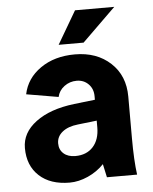

<svg xmlns="http://www.w3.org/2000/svg" viewBox="-52 -753 641 805"><g transform="rotate(-5 268.5 -350.0)"><path d="M493.2 0H366.2Q365.7 -2.9 360.1 -28.1Q354.5 -53.2 354 -56.2Q325.7 -26.4 286.4 -8.8Q247.1 8.8 209 8.8Q127.9 8.8 81.1 -34.4Q34.2 -77.6 34.2 -151.9Q34.2 -216.3 94 -261Q153.8 -305.7 255.9 -317.9L344.2 -328.1V-342.8Q344.2 -374 324.5 -394Q304.7 -414.1 274.9 -414.1Q245.6 -414.1 222.7 -397Q199.7 -379.9 193.8 -353L59.1 -376Q72.8 -442.4 131.8 -483.6Q190.9 -524.9 276.9 -524.9Q368.7 -524.9 426.8 -471.2Q484.9 -417.5 484.9 -329.1V-154.8Q484.9 -59.6 493.2 0ZM242.2 -100.1Q289.6 -100.1 316.9 -130.1Q344.2 -160.2 344.2 -211.9V-240.2L264.2 -231Q222.7 -226.6 198.7 -207.3Q174.8 -188 174.8 -159.2Q174.8 -132.3 193.1 -116.2Q211.4 -100.1 242.2 -100.1ZM293.9 -709H459L317.9 -570.8H212.9Z"/></g></svg>

Font: LT Superior
Style: Bold
Weight: 400
Designer: Daniel Lyons
Foundry: LyonsType
Version: Version 1.000